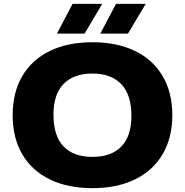

<svg xmlns="http://www.w3.org/2000/svg" viewBox="-20 -970 964 1000"><path d="M46 -370Q46 -488.5 96.2 -574Q146.5 -659.5 240 -704.8Q333.5 -750 461.5 -750Q589.5 -750 683.2 -704.5Q777 -659 827.2 -573.5Q877.5 -488 877.5 -370Q877.5 -252.5 827 -166.8Q776.5 -81 682.8 -35.5Q589 10 461.5 10Q334 10 240.2 -35.2Q146.5 -80.5 96.2 -166Q46 -251.5 46 -370ZM664.5 -366.5Q664.5 -476 611.8 -531.5Q559 -587 461.5 -587Q364.5 -587 311.5 -533.2Q258.5 -479.5 258.5 -373.5Q258.5 -262.5 310.5 -207.8Q362.5 -153 461.5 -153Q560 -153 612.2 -207.2Q664.5 -261.5 664.5 -366.5ZM276.5 -795 358 -950H512.5L420.5 -795ZM502.5 -795 584.5 -950H739L646.5 -795Z"/></svg>

Font: Encode Sans Expanded ExtraBold
Style: Regular
Weight: 800
Width: 7
Designer: Multiple Designers
Foundry: Impallari Type
Version: Version 2.000